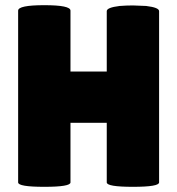

<svg xmlns="http://www.w3.org/2000/svg" viewBox="-20 -721 684 741"><path d="M594 -17Q594 0 493 0Q392 0 392 -17V-247H252V-17Q252 0 151 0Q50 0 50 -17V-680Q50 -701 151 -701Q252 -701 252 -680V-445H392V-678Q392 -692 442 -698Q468 -700 493 -700L544 -698Q594 -692 594 -678Z"/></svg>

Font: Lilita One Rus
Style: Regular
Weight: 400
Designer: Juan Montoreano
Foundry: Juan Montoreano
Version: Version 1.002